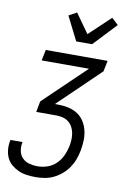

<svg xmlns="http://www.w3.org/2000/svg" viewBox="-105 -845 760 1119"><g transform="rotate(10 275.0 -286.0)"><path d="M187 210Q161 210 134.5 206.5Q108 203 85.5 193Q63 183 44 167Q25 151 14.5 129Q4 107 1.5 81Q-1 55 4 28L6 22H77L76 26Q71 51 76 75.5Q81 100 97.5 116.5Q114 133 137.5 139.5Q161 146 187 146Q215 146 244 136.5Q273 127 295.5 105.5Q318 84 331 56Q344 28 350 0Q354 -20 355 -40.5Q356 -61 352.5 -80Q349 -99 340 -115.5Q331 -132 316.5 -143.5Q302 -155 283.5 -160Q265 -165 244 -165H125L137 -229L384 -466H104L117 -530H483L470 -466L224 -229H244Q275 -229 304.5 -222.5Q334 -216 358 -200.5Q382 -185 397.5 -161Q413 -137 420 -108.5Q427 -80 426 -49Q425 -18 419 13Q414 39 404.5 65Q395 91 379 114.5Q363 138 341 157Q319 176 293.5 188.5Q268 201 240.5 205.5Q213 210 187 210ZM283 -610 212 -751 259 -777 340 -663 466 -782 505 -746 377 -610Z"/></g></svg>

Font: Lode Term
Style: Italic
Weight: 400
Italic angle: -11°
Monospace: yes
Designer: Belleve Invis
Foundry: Belleve Invis
Version: Version 29.2.0